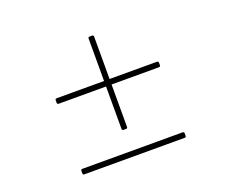

<svg xmlns="http://www.w3.org/2000/svg" viewBox="-115 -889 1229 1048"><g transform="rotate(-20 500.0 -364.5)"><path d="M209 -426H484V-180C484 -174 487 -171 492 -171H508C513 -171 516 -174 516 -180V-426H791C797 -426 800 -429 800 -435V-449C800 -455 797 -458 791 -458H516V-704C516 -710 513 -713 508 -713H492C487 -713 484 -710 484 -704V-458H209C203 -458 200 -455 200 -449V-435C200 -429 203 -426 209 -426ZM200 -39V-25C200 -19 203 -16 209 -16H791C797 -16 800 -19 800 -25V-39C800 -45 797 -48 791 -48H209C203 -48 200 -45 200 -39Z"/></g></svg>

Font: LINE Seed JP_OTF Thin
Style: Regular
Weight: 250
Designer: LY Corporation & Fontrix & Fontworks
Version: Version 1.007